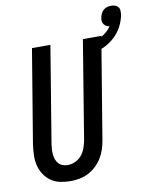

<svg xmlns="http://www.w3.org/2000/svg" viewBox="-96 -957 823 1036"><g transform="rotate(-10 315.5 -439.0)"><path d="M205 8Q176 8 148.5 2Q121 -4 99 -19.5Q77 -35 62 -58Q47 -81 40.5 -108Q34 -135 35 -164Q36 -193 40 -222L125 -735H226L139 -207Q137 -193 136 -178.5Q135 -164 136.5 -150Q138 -136 142.5 -123Q147 -110 156 -100Q165 -90 178 -85Q191 -80 206 -80Q226 -80 246.5 -89Q267 -98 281.5 -115Q296 -132 303.5 -152.5Q311 -173 315 -193L404 -735H505L413 -179Q409 -154 401 -130Q393 -106 379.5 -84Q366 -62 346.5 -43.5Q327 -25 303.5 -13Q280 -1 255 3.5Q230 8 205 8ZM440 -647 425 -700Q444 -704 462.5 -710.5Q481 -717 498.5 -726.5Q516 -736 531.5 -749Q547 -762 558 -778Q549 -779 541 -783.5Q533 -788 527.5 -795.5Q522 -803 521 -812.5Q520 -822 522 -832Q524 -843 529 -853.5Q534 -864 543 -872Q552 -880 563 -883Q574 -886 585 -886Q596 -886 606.5 -882.5Q617 -879 623.5 -871Q630 -863 630.5 -852Q631 -841 630 -830Q624 -797 607.5 -765.5Q591 -734 564.5 -710Q538 -686 506 -671Q474 -656 440 -647Z"/></g></svg>

Font: Iosevka Semibold
Style: Italic
Weight: 600
Italic angle: -9°
Monospace: yes
Designer: Belleve Invis
Foundry: Belleve Invis
Version: Version 32.5.0; ttfautohint (v1.8.4)